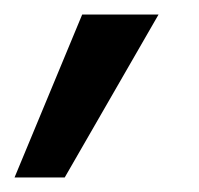

<svg xmlns="http://www.w3.org/2000/svg" viewBox="-28 -121 273 264"><path d="M61 123H-8L85 -101H190Z"/></svg>

Font: Hind Madurai
Style: Regular
Weight: 400
Designer: Jyotish Sonowal
Foundry: Indian Type Foundry
Version: Version 1.001;PS 1.0;hotconv 1.0.86;makeotf.lib2.5.63406; tt